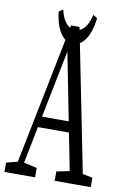

<svg xmlns="http://www.w3.org/2000/svg" viewBox="-107 -941 661 998"><g transform="rotate(10 223.0 -442.0)"><path d="M-10.7 0V-49.3L60.1 -67.4H73.2L150.9 -49.3V0ZM35.6 0 198.2 -810.1H242.7L404.3 0H335L195.8 -709H210L206.5 -690.9L68.4 0ZM109.9 -259.8V-316.9H311V-259.8ZM254.4 0V-49.3L342.3 -67.4H358.4L444.8 -49.3V0ZM122.1 -870.6 144 -884.3Q152.3 -843.3 172.4 -817.4Q192.4 -791.5 223.1 -791.5Q254.9 -791.5 274.4 -817.4Q293.9 -843.3 302.2 -884.3L324.7 -870.6Q321.3 -835 309.8 -800Q298.3 -765.1 276.6 -741.7Q254.9 -718.3 223.1 -718.3Q191.4 -718.3 170.2 -741.7Q148.9 -765.1 137.2 -800Q125.5 -835 122.1 -870.6Z"/></g></svg>

Font: Scarab Serif
Style: Condensed
Weight: 400
Designer: John Roberts
Foundry: Scarab
Version: 1.0